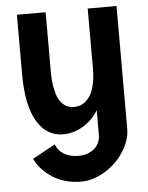

<svg xmlns="http://www.w3.org/2000/svg" viewBox="-53 -568 647 839"><g transform="rotate(-5 270.0 -148.5)"><path d="M489.7 14.2V-14.2V-523.9H363.3V-262.2C363.3 -236.3 361.3 -213.9 356.9 -194.3C352.5 -174.8 347.7 -159.2 340.8 -147.5C334 -135.7 326.2 -126.5 317.4 -119.1C308.6 -111.8 300.3 -106.9 292 -104.5C283.7 -102.1 275.4 -100.6 266.6 -100.6C257.8 -100.6 250 -102.1 242.2 -104.5C234.4 -106.9 226.6 -111.3 218.8 -118.7C210.9 -126 204.1 -134.8 198.2 -146.5C192.4 -158.2 188.5 -173.8 184.6 -193.4C180.7 -212.9 178.7 -235.8 178.7 -261.7V-523.9H52.7V-261.2C52.7 -170.9 66.9 -102.5 94.7 -55.7C122.6 -8.8 160.6 14.2 209 14.2C241.2 14.2 271.5 4.9 299.8 -12.7C328.1 -30.3 349.1 -52.2 363.8 -78.6V28.8C363.8 54.7 354.5 75.7 336.4 90.8C318.4 106 295.4 113.8 268.1 113.8C242.2 113.8 220.7 108.4 203.1 97.7C185.5 86.9 174.3 72.3 168 54.7L68.4 109.4C83.5 142.1 108.9 169.9 144.5 192.9C180.2 215.8 222.7 227.1 271 227.1C296.9 227.1 323.2 220.7 349.6 208.5C376 196.3 399.4 179.7 419.9 160.2C440.4 140.6 457 117.7 470.2 91.8C483.4 65.9 489.7 40 489.7 14.2Z"/></g></svg>

Font: Tuffy
Style: Bold
Weight: 700
Designer: Thatcher Ulrich, Karoly Barta, Michael Everson
Version: Version 001.270